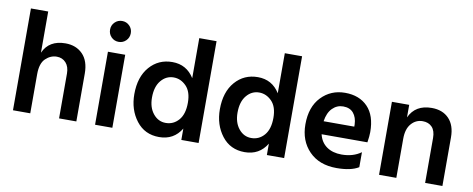

<svg xmlns="http://www.w3.org/2000/svg" viewBox="-64 -1018 3234 1313"><g transform="rotate(10 1553.5 -362.0)"><path d="M505 0H385V-311Q385 -359 360.5 -386Q336 -413 297 -413Q254 -413 219.5 -380Q185 -347 185 -272V0H65V-707H185V-421Q226 -513 340 -513Q414 -513 459.5 -466.5Q505 -420 505 -332Z M755 0H635V-507H755ZM767 -659Q767 -628 746 -607Q725 -586 695 -586Q665 -586 644 -607Q623 -628 623 -659Q623 -689 644 -710Q665 -731 695 -731Q725 -731 746 -710Q767 -689 767 -659Z M986 -251Q986 -182 1021 -139Q1056 -96 1108 -96Q1162 -96 1198 -137.5Q1234 -179 1234 -258Q1234 -335 1196 -373.5Q1158 -412 1109 -412Q1057 -412 1021.5 -369.5Q986 -327 986 -251ZM1354 0H1234V-79Q1182 7 1080 7Q980 7 921.5 -69Q863 -145 863 -253Q863 -373 924.5 -443.5Q986 -514 1082 -514Q1181 -514 1234 -429V-707H1354Z M1580 -251Q1580 -182 1615 -139Q1650 -96 1702 -96Q1756 -96 1792 -137.5Q1828 -179 1828 -258Q1828 -335 1790 -373.5Q1752 -412 1703 -412Q1651 -412 1615.5 -369.5Q1580 -327 1580 -251ZM1948 0H1828V-79Q1776 7 1674 7Q1574 7 1515.5 -69Q1457 -145 1457 -253Q1457 -373 1518.5 -443.5Q1580 -514 1676 -514Q1775 -514 1828 -429V-707H1948Z M2465 -28Q2412 5 2312 5Q2191 5 2121 -67Q2051 -139 2051 -253Q2051 -374 2117 -443Q2183 -512 2282 -512Q2381 -512 2439 -452Q2497 -392 2497 -277Q2497 -249 2490 -205H2172Q2185 -150 2226.5 -121Q2268 -92 2330 -92Q2410 -92 2465 -132ZM2285 -418Q2242 -418 2210.5 -386.5Q2179 -355 2170 -295H2383V-310Q2381 -359 2356.5 -388.5Q2332 -418 2285 -418Z M3047 0H2927V-312Q2927 -362 2903 -387.5Q2879 -413 2838 -413Q2791 -413 2759 -376.5Q2727 -340 2727 -272V0H2607V-507H2727V-420Q2770 -513 2883 -513Q2959 -513 3003 -467Q3047 -421 3047 -337Z"/></g></svg>

Font: Hind Madurai SemiBold
Style: Regular
Weight: 600
Designer: Jyotish Sonowal
Foundry: Indian Type Foundry
Version: Version 1.001;PS 1.0;hotconv 1.0.86;makeotf.lib2.5.63406; tt